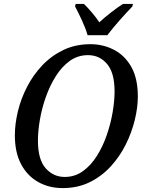

<svg xmlns="http://www.w3.org/2000/svg" viewBox="-20 -951 745 982"><path d="M300 11Q231 11 175.5 -20Q120 -51 88 -111Q56 -171 56 -259Q56 -317 71.5 -381.5Q87 -446 118.5 -507Q150 -568 196.5 -617Q243 -666 304.5 -695.5Q366 -725 443 -725Q507 -725 562.5 -696.5Q618 -668 651.5 -609Q685 -550 685 -457Q685 -402 669.5 -338Q654 -274 623.5 -212.5Q593 -151 547 -100.5Q501 -50 439.5 -19.5Q378 11 300 11ZM311 -46Q363 -46 404 -75.5Q445 -105 475.5 -153.5Q506 -202 526 -260Q546 -318 556 -376.5Q566 -435 566 -483Q566 -579 527.5 -624Q489 -669 430 -669Q378 -669 337 -639.5Q296 -610 265.5 -561.5Q235 -513 214.5 -455Q194 -397 184 -338.5Q174 -280 174 -232Q174 -135 213.5 -90.5Q253 -46 311 -46ZM428 -771Q418 -806 398.5 -848Q379 -890 364 -918L367 -931H409Q428 -913 450 -887Q472 -861 488 -837Q514 -861 548 -887.5Q582 -914 609 -931H660L657 -918Q630 -890 593 -848.5Q556 -807 529 -771Z"/></svg>

Font: Noto Serif SemiCondensed Medium
Style: Italic
Weight: 500
Width: 4
Italic angle: -12°
Designer: Monotype Design Team
Foundry: Monotype Imaging Inc.
Version: Version 2.013